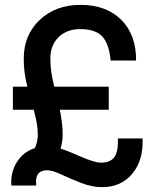

<svg xmlns="http://www.w3.org/2000/svg" viewBox="-20 -753 649 793"><path d="M33.2 -395H92.8Q77.6 -455.1 78.1 -511.2Q78.1 -608.4 144 -670.7Q210 -732.9 312 -732.9Q418.9 -732.9 481 -670.9Q543 -608.9 542 -502.9H437Q430.2 -573.7 401.6 -603.3Q373 -632.8 312 -632.8Q255.9 -632.8 221.9 -599.4Q188 -565.9 188 -511.2Q188 -457 204.1 -395H429.2V-299.8H227.1Q239.3 -237.8 238.8 -196.8Q238.8 -168 230 -139.2Q253.9 -132.3 312.5 -106.7Q371.1 -81.1 397 -81.1Q436 -81.1 452.6 -104.5Q469.2 -127.9 466.8 -181.2H568.8Q572.8 -91.3 526.4 -35.6Q480 20 401.9 20Q359.9 20 314.9 2.4Q270 -15.1 232.9 -32.5Q195.8 -49.8 174.8 -49.8Q121.6 -49.8 129.9 13.2H26.9Q22.9 -41 50 -84Q77.1 -127 124 -141.1Q136.2 -168 136.2 -198.2Q136.2 -239.3 119.1 -299.8H33.2Z"/></svg>

Font: Oakes Grotesk
Style: Medium Italic
Weight: 500
Designer: Samuel Oakes
Foundry: Samuel Oakes
Version: Version 1.0 | wf-rip DC20170320